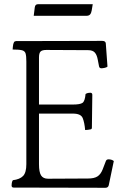

<svg xmlns="http://www.w3.org/2000/svg" viewBox="-20 -970 590 911"><path d="M480 -79 45 -80Q35 -80 35 -90Q35 -94 36 -101.5Q37 -109 41 -115Q74 -119 89.5 -135Q105 -151 105 -191V-678Q105 -704 101.5 -716Q98 -728 84.5 -731.5Q71 -735 40 -735Q40 -740 41 -748Q42 -756 43 -761Q46 -772 50.5 -773.5Q55 -775 56 -775L465 -776Q481 -776 482 -764L490 -654Q486 -650 476.5 -648Q467 -646 461 -646Q452 -646 450 -655L444 -686Q440 -709 430 -720.5Q420 -732 398 -732L200 -733Q180 -733 172.5 -725.5Q165 -718 165 -697V-474H326Q360 -474 371.5 -482Q383 -490 386 -524Q392 -528 398 -529Q404 -530 408 -530Q418 -530 418 -520L416 -364Q416 -357 409 -356Q404 -355 396.5 -354Q389 -353 384 -353Q381 -388 372.5 -409.5Q364 -431 326 -431H165V-191Q165 -153 175 -137.5Q185 -122 208 -122L398 -123Q427 -123 442.5 -133Q458 -143 467 -166L482 -205Q485 -214 495 -214Q510 -214 520 -206L496 -91Q493 -79 480 -79ZM145 -935Q147 -950 160 -950H420L415 -920Q413 -908 407.5 -901.5Q402 -895 390 -895H140Z"/></svg>

Font: Gowun Batang
Style: Regular
Weight: 400
Designer: Yanghee Ryu
Foundry: Yanghee Ryu
Version: Version 2.000